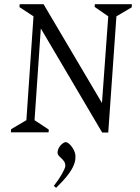

<svg xmlns="http://www.w3.org/2000/svg" viewBox="-20 -632 670 917"><path d="M32 0 33 -15 106 -58 140 -554 73 -598 74 -612H188L467 -140L497 -554L432 -599L433 -612H610L609 -597L536 -554L497 1H468L175 -496L145 -58L213 -13L212 0ZM248 265 237 256Q261 225 275.5 199.5Q290 174 292 162Q292 148 286.5 139.5Q281 131 273 124Q265 117 259.5 110Q254 103 255 93Q256 82 262.5 71.5Q269 61 278 54Q287 47 294 47Q302 47 313.5 58Q325 69 333.5 86.5Q342 104 340 123Q340 138 331.5 158.5Q323 179 303 205Q283 231 248 265Z"/></svg>

Font: Ancizar Serif Light
Style: Italic
Weight: 300
Italic angle: -4°
Designer: Cesar Puertas, Viviana Monsalve, Julian Moncada, Julian Prieto, Jose Castro, Felipe Aragon, Mariel Hernandez, Sara Alarc
Version: Version 8.100